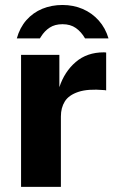

<svg xmlns="http://www.w3.org/2000/svg" viewBox="-20 -732 464 752"><path d="M62.5 -517H212.5V-390.5Q232.4 -451.1 276.6 -489.1Q320.8 -527 386.5 -527Q389.5 -527 391.7 -526.8Q393.9 -526.6 395.8 -526.1V-377.8Q393.5 -378.8 391.1 -378.9L387.2 -379.2Q324.2 -384.6 286.9 -372.1Q249.5 -359.6 234 -334.9Q218.5 -310.2 218.5 -276V0H62.5ZM224.8 -712.5Q182 -712.5 145.7 -697.6Q109.4 -682.6 83.4 -653.2Q57.5 -623.8 45.8 -581.5H136.2Q139.5 -587.2 140.6 -588.4Q154.4 -610.8 174.8 -624Q195.1 -637.2 224.8 -637.2Q256 -637.2 277.2 -622.2Q298.4 -607.2 313.2 -581.5H405Q393.1 -622 366.9 -651.5Q340.6 -681 304.1 -696.8Q267.6 -712.5 224.8 -712.5Z"/></svg>

Font: Public Sans VF
Style: Regular
Weight: 400
Designer: Pablo Impallari, Rodrigo Fuenzalida (Modified by Dan O. Williams and USWDS)
Version: Version 1.003